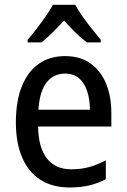

<svg xmlns="http://www.w3.org/2000/svg" viewBox="-20 -786 537 815"><path d="M256.3 -547.9Q319.8 -547.9 363.5 -517.1Q407.2 -486.3 429.9 -431.9Q452.6 -377.4 452.6 -306.2V-249H141.6Q143.1 -159.7 179 -113.5Q214.8 -67.4 282.7 -67.4Q323.2 -67.4 357.7 -76.7Q392.1 -85.9 429.2 -105.5V-25.4Q394.5 -7.3 358.2 1.2Q321.8 9.8 275.4 9.8Q201.7 9.8 150.6 -23.4Q99.6 -56.6 73.5 -118.7Q47.4 -180.7 47.4 -265.6Q47.4 -355.5 72.3 -418.5Q97.2 -481.4 144 -514.6Q190.9 -547.9 256.3 -547.9ZM256.3 -473.6Q206.5 -473.6 177.2 -435.3Q147.9 -397 143.1 -320.3H361.8Q361.3 -364.3 350.1 -398.9Q338.9 -433.6 315.7 -453.6Q292.5 -473.6 256.3 -473.6ZM299.3 -765.6Q311 -743.7 330.1 -716.8Q349.1 -689.9 369.9 -663.6Q390.6 -637.2 407.7 -617.2V-606H348.6Q325.2 -623.5 300.5 -647.7Q275.9 -671.9 252 -698.7Q227.5 -672.4 202.6 -647.7Q177.7 -623 156.2 -606H97.2V-617.2Q115.2 -637.7 135.7 -664.3Q156.2 -690.9 174.8 -717.5Q193.4 -744.1 204.6 -765.6Z"/></svg>

Font: Open Sans SemiCondensed Medium
Style: Regular
Weight: 500
Width: 4
Designer: Monotype Design Team
Foundry: Monotype Imaging Inc.
Version: Version 3.000